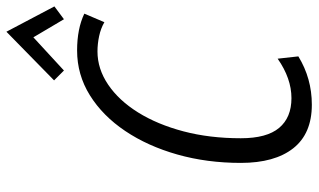

<svg xmlns="http://www.w3.org/2000/svg" viewBox="-212 -746 969 584"><g transform="rotate(-90 272.0 -454.5)"><path d="M245 10Q157 10 112.5 -46.5Q68 -103 68 -206Q68 -309 93.5 -399Q119 -489 165 -557.5Q211 -626 273.5 -665Q336 -704 410 -704Q476 -704 522 -682L496 -621Q477 -632 453.5 -637Q430 -642 407 -642Q354 -642 306 -609.5Q258 -577 221.5 -518.5Q185 -460 164 -380.5Q143 -301 143 -206Q143 -127 174.5 -89.5Q206 -52 265 -52Q325 -52 385 -94L392 -31Q325 10 245 10ZM349 -744 319 -774 467 -919 544 -773 505 -744 450 -837Z"/></g></svg>

Font: Ubuntu Sans Condensed
Style: Italic
Weight: 400
Width: 3
Italic angle: -13.5°
Designer: Dalton Maag Ltd
Foundry: Dalton Maag Ltd
Version: Version 1.006; ttfautohint (v1.8.4.7-5d5b)